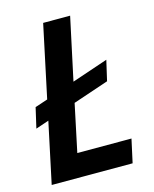

<svg xmlns="http://www.w3.org/2000/svg" viewBox="-106 -760 668 832"><g transform="rotate(-15 228.0 -344.0)"><path d="M165 -105H408L385 0H22L80 -273L21 -253L42 -344L99 -363L168 -688H289L229 -408L391 -463L370 -372L210 -318Z"/></g></svg>

Font: Saira Semi Condensed Medium
Style: Italic
Weight: 500
Width: 4
Italic angle: -12°
Designer: Hector Gatti with collaboration of the Omnibus-Type team
Foundry: Omnibus-Type
Version: Version 1.001; ttfautohint (v1.8)